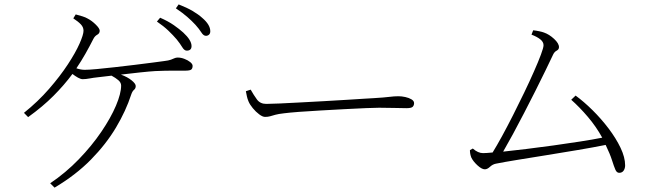

<svg xmlns="http://www.w3.org/2000/svg" viewBox="-20 -819 3040 880"><path d="M699.2 -720.2 713.9 -737.8Q751 -721.7 776.9 -703.6Q802.7 -685.5 819.8 -669.9Q857.9 -634.8 857.9 -607.9Q857.9 -586.9 835.9 -586.9Q824.7 -586.9 815.2 -602.8Q805.7 -618.7 790 -638.2Q773.4 -657.7 751.7 -678.5Q730 -699.2 699.2 -720.2ZM315.9 -734.9 327.1 -752.9Q342.8 -749 357.9 -744.1Q373 -739.3 381.8 -733.9Q400.9 -724.1 418.9 -706.3Q437 -688.5 437 -678.2Q437 -666 425.8 -659.9Q414.6 -653.8 408.2 -641.1Q390.6 -606.4 371.6 -572.8Q352.5 -539.1 330.1 -505.9Q351.1 -499 368.2 -499Q386.2 -499 423.1 -502.4Q460 -505.9 505.9 -511Q551.8 -516.1 597.2 -521.7Q642.6 -527.3 678.7 -532Q714.8 -536.6 731.9 -539.1Q752.9 -541.5 763.2 -545.4Q773.4 -549.3 779.8 -552.2Q786.1 -555.2 794.9 -555.2Q809.6 -555.2 825.4 -549.1Q841.3 -543 852.1 -534.2Q862.8 -525.4 862.8 -517.1Q862.8 -505.9 856.9 -500.5Q851.1 -495.1 827.1 -495.1Q813.5 -495.1 790 -495.1Q766.6 -495.1 740 -494.9Q713.4 -494.6 690.9 -493.2Q665.5 -491.7 622.3 -487.1Q579.1 -482.4 534.2 -477.1Q564 -466.3 583 -450.9Q602.1 -435.5 602.1 -424.8Q602.1 -413.6 594.2 -407.2Q586.4 -400.9 581.1 -384.8Q557.1 -311 511.7 -234.6Q466.3 -158.2 396.7 -87.4Q327.1 -16.6 230 41L210 21Q281.7 -27.3 341.3 -89.1Q400.9 -150.9 444.3 -214.8Q487.8 -278.8 511.5 -334.7Q535.2 -390.6 535.2 -426.8Q535.2 -440.4 522.5 -451.4Q509.8 -462.4 491.2 -472.2L428.2 -464.8Q409.2 -462.9 391.1 -459.5Q373 -456.1 358.9 -456.1Q350.1 -456.1 337.4 -463.1Q324.7 -470.2 312 -480Q274.4 -429.2 225.3 -379.9Q176.3 -330.6 108.9 -282.2L89.8 -301.8Q154.3 -353.5 204.8 -411.6Q255.4 -469.7 290.8 -523.7Q326.2 -577.6 344.5 -618.9Q362.8 -660.2 362.8 -678.2Q362.8 -694.3 350.6 -707.3Q338.4 -720.2 315.9 -734.9ZM786.1 -780.8 798.8 -798.8Q836.4 -784.2 863 -768.6Q889.6 -752.9 907.2 -736.8Q943.8 -705.6 943.8 -675.8Q943.8 -665.5 938 -660.2Q932.1 -654.8 923.8 -654.8Q912.6 -654.8 902.8 -670.4Q893.1 -686 876 -705.1Q858.9 -723.6 838.1 -741.7Q817.4 -759.8 786.1 -780.8Z M1106.9 -400.9 1128.9 -408.2Q1142.6 -383.8 1157.5 -363.3Q1172.4 -342.8 1200.2 -342.8Q1220.7 -342.8 1261.7 -344.7Q1302.7 -346.7 1355 -349.4Q1407.2 -352.1 1461.9 -355.2Q1516.6 -358.4 1565.2 -361.3Q1613.8 -364.3 1647.9 -366.5Q1682.1 -368.7 1691.9 -369.1Q1742.2 -372.1 1764.4 -375Q1786.6 -377.9 1806.2 -377.9Q1820.8 -377.9 1837.6 -374.3Q1854.5 -370.6 1866.2 -363.5Q1877.9 -356.4 1877.9 -346.2Q1877.9 -336.4 1871.8 -329.8Q1865.7 -323.2 1842.8 -323.2Q1818.4 -323.2 1789.6 -324.2Q1760.7 -325.2 1717.8 -325.2Q1700.7 -325.2 1658.2 -323.5Q1615.7 -321.8 1561 -318.8Q1506.3 -315.9 1450.4 -312.7Q1394.5 -309.6 1349.4 -306.2Q1304.2 -302.7 1282.2 -299.8Q1256.3 -296.9 1242.2 -293Q1228 -289.1 1218 -286.1Q1208 -283.2 1194.8 -283.2Q1183.6 -283.2 1168 -294.9Q1152.3 -306.6 1138.7 -323.2Q1125 -339.8 1119.1 -354Q1113.8 -366.7 1111.6 -377.4Q1109.4 -388.2 1106.9 -400.9Z M2598.1 -361.8 2618.2 -380.9Q2655.8 -353.5 2695.6 -314.2Q2735.4 -274.9 2769.3 -230.2Q2803.2 -185.5 2824.2 -141.6Q2845.2 -97.7 2845.2 -61Q2845.2 -47.4 2838.4 -37.1Q2831.5 -26.9 2817.9 -26.9Q2806.6 -26.9 2800.3 -41.7Q2793.9 -56.6 2784.9 -85Q2775.9 -113.3 2755.9 -154.8Q2700.2 -143.6 2629.2 -131.6Q2558.1 -119.6 2485.4 -107.9Q2412.6 -96.2 2351.1 -86.2Q2289.6 -76.2 2252.9 -68.8Q2237.8 -65.9 2225.6 -54.4Q2213.4 -43 2202.1 -43Q2188 -43 2168.2 -61.3Q2148.4 -79.6 2140.1 -97.2Q2133.8 -113.3 2133.8 -130.9L2147 -138.2Q2170.9 -117.2 2193.8 -117.2Q2208 -117.2 2237.8 -120.1Q2256.3 -149.9 2280.8 -194.6Q2305.2 -239.3 2331.3 -290.8Q2357.4 -342.3 2382.3 -394Q2407.2 -445.8 2427.2 -491.2Q2447.3 -536.6 2459.2 -568.6Q2471.2 -600.6 2471.2 -611.8Q2471.2 -627 2456.1 -638.9Q2440.9 -650.9 2416 -660.2L2423.8 -680.2Q2437.5 -678.7 2451.4 -675.8Q2465.3 -672.9 2473.1 -669.9Q2497.1 -661.6 2519.5 -640.9Q2542 -620.1 2542 -603Q2542 -592.3 2531.5 -586.9Q2521 -581.5 2515.1 -568.8Q2501.5 -540 2480.5 -496.6Q2459.5 -453.1 2434.1 -402.8Q2408.7 -352.5 2382.1 -301Q2355.5 -249.5 2330.6 -203.6Q2305.7 -157.7 2286.1 -124Q2333 -128.9 2392.8 -136.2Q2452.6 -143.6 2516.1 -152.3Q2579.6 -161.1 2637.9 -170.2Q2696.3 -179.2 2740.2 -188Q2712.4 -238.8 2674.3 -283.4Q2636.2 -328.1 2598.1 -361.8Z"/></svg>

Font: Source Han Serif CN ExtraLight
Style: Regular
Weight: 250
Designer: Ryoko NISHIZUKA  (kana & ideographs); Frank Grießhammer (Latin, Greek & Cyrillic); Wenlong ZHANG  (bopomofo); Sandoll Co
Foundry: Adobe Systems Incorporated
Version: Version 1.001;PS 1.001;hotconv 16.6.54;makeotf.lib2.5.65590